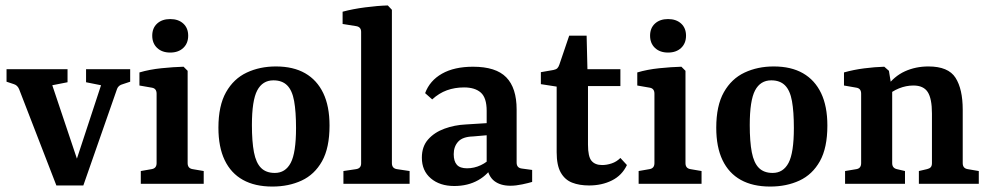

<svg xmlns="http://www.w3.org/2000/svg" viewBox="-20 -675 3631 705"><path d="M351 -362 296 -373V-421H458V-375L431 -366Q415 -362 410 -349L286 6H230ZM264 6H187L50 -348Q44 -362 31 -366L4 -375V-421H228V-373L172 -362L280 -40Z M669 -76Q669 -57 687 -54L728 -47V0H497V-47L537 -54Q555 -57 555 -76V-331Q555 -350 538 -353L492 -361V-409Q529 -420 573 -424.5Q617 -429 654 -430L669 -415ZM671 -544Q671 -516 653 -499Q635 -482 605 -482Q575 -482 557 -499Q539 -516 539 -544Q539 -572 557 -588.5Q575 -605 605 -605Q635 -605 653 -588.5Q671 -572 671 -544Z M1067 -205Q1067 -265 1060 -304Q1053 -343 1034.5 -361.5Q1016 -380 984 -380Q944 -380 924.5 -343Q905 -306 905 -216Q905 -155 912.5 -116Q920 -77 938.5 -58.5Q957 -40 989 -40Q1028 -40 1047.5 -77Q1067 -114 1067 -205ZM782 -206Q782 -287 810 -336.5Q838 -386 886 -408.5Q934 -431 993 -431Q1057 -431 1100.5 -406Q1144 -381 1167 -333Q1190 -285 1190 -214Q1190 -132 1162.5 -83Q1135 -34 1087.5 -12Q1040 10 980 10Q916 10 872 -14.5Q828 -39 805 -87Q782 -135 782 -206Z M1419 -76Q1419 -57 1437 -54L1484 -47V0H1241V-47L1288 -54Q1306 -57 1306 -75V-558Q1306 -576 1288 -579L1238 -587V-632Q1275 -642 1321 -648Q1367 -654 1404 -655L1419 -639Z M1648 8Q1595 8 1562 -20Q1529 -48 1529 -96Q1529 -137 1552 -163Q1575 -189 1612 -202.5Q1649 -216 1690 -218L1786 -224V-180L1717 -174Q1679 -173 1662.5 -155Q1646 -137 1646 -109Q1646 -83 1657.5 -70Q1669 -57 1695 -57Q1721 -57 1745.5 -68.5Q1770 -80 1784 -98L1794 -73Q1774 -35 1736 -13.5Q1698 8 1648 8ZM1541 -333Q1558 -379 1603 -404.5Q1648 -430 1717 -430Q1801 -430 1839 -391Q1877 -352 1877 -273V-78Q1877 -58 1897 -56L1934 -51V-7Q1921 -3 1897.5 2Q1874 7 1854 7Q1818 7 1795.5 -10Q1773 -27 1767 -66V-268Q1767 -316 1745.5 -335Q1724 -354 1684 -354Q1650 -354 1621 -343.5Q1592 -333 1567 -310Z M2024 -357 1966 -366V-410L2012 -418Q2022 -420 2026.5 -424.5Q2031 -429 2034 -438L2070 -544H2134L2137 -421H2258V-359H2139V-144Q2139 -100 2152 -84.5Q2165 -69 2191 -69Q2208 -69 2226 -75Q2244 -81 2258 -95L2282 -69Q2264 -31 2227 -12.5Q2190 6 2143 6Q2107 6 2080.5 -4.5Q2054 -15 2039 -41.5Q2024 -68 2024 -116Z M2497 -76Q2497 -57 2515 -54L2556 -47V0H2325V-47L2365 -54Q2383 -57 2383 -76V-331Q2383 -350 2366 -353L2320 -361V-409Q2357 -420 2401 -424.5Q2445 -429 2482 -430L2497 -415ZM2499 -544Q2499 -516 2481 -499Q2463 -482 2433 -482Q2403 -482 2385 -499Q2367 -516 2367 -544Q2367 -572 2385 -588.5Q2403 -605 2433 -605Q2463 -605 2481 -588.5Q2499 -572 2499 -544Z M2895 -205Q2895 -265 2888 -304Q2881 -343 2862.5 -361.5Q2844 -380 2812 -380Q2772 -380 2752.5 -343Q2733 -306 2733 -216Q2733 -155 2740.5 -116Q2748 -77 2766.5 -58.5Q2785 -40 2817 -40Q2856 -40 2875.5 -77Q2895 -114 2895 -205ZM2610 -206Q2610 -287 2638 -336.5Q2666 -386 2714 -408.5Q2762 -431 2821 -431Q2885 -431 2928.5 -406Q2972 -381 2995 -333Q3018 -285 3018 -214Q3018 -132 2990.5 -83Q2963 -34 2915.5 -12Q2868 10 2808 10Q2744 10 2700 -14.5Q2656 -39 2633 -87Q2610 -135 2610 -206Z M3354 0V-47L3384 -54Q3393 -56 3397.5 -61Q3402 -66 3402 -76V-258Q3402 -313 3386.5 -337Q3371 -361 3334 -361Q3307 -361 3281 -350.5Q3255 -340 3233 -320L3234 -355Q3263 -395 3302.5 -413Q3342 -431 3389 -431Q3462 -431 3488.5 -389.5Q3515 -348 3515 -272V-76Q3515 -57 3533 -54L3574 -47V0ZM3083 0V-47L3125 -54Q3142 -57 3142 -76V-331Q3142 -350 3125 -353L3079 -361V-409Q3114 -419 3153 -424Q3192 -429 3227 -430L3244 -415L3256 -341V-76Q3256 -58 3273 -54L3303 -47V0Z"/></svg>

Font: Yrsa SemiBold
Style: Regular
Weight: 600
Version: Version 2.004